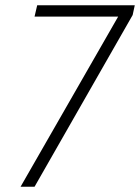

<svg xmlns="http://www.w3.org/2000/svg" viewBox="-20 -708 531 728"><path d="M58 0 428 -645H111L121 -688H491L483 -651L111 0Z"/></svg>

Font: Saira SemiCondensed ExtraLight
Style: Italic
Weight: 250
Width: 4
Italic angle: -12°
Designer: Hector Gatti with collaboration of the Omnibus-Type team
Foundry: Omnibus-Type
Version: Version 1.101